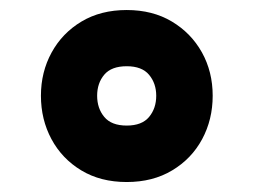

<svg xmlns="http://www.w3.org/2000/svg" viewBox="-20 -444 511 387"><path d="M235.4 -310.5Q266.1 -310.5 280.5 -293.2Q294.9 -275.9 294.9 -251Q294.9 -225.6 280.5 -208.3Q266.1 -190.9 235.4 -190.9Q204.6 -190.9 190.2 -208.3Q175.8 -225.6 175.8 -251Q175.8 -276.4 190.2 -293.5Q204.6 -310.5 235.4 -310.5ZM235.4 -423.8Q183.1 -423.8 144.3 -400.6Q105.5 -377.4 84 -338.1Q62.5 -298.8 62.5 -251Q62.5 -203.1 83.7 -163.6Q105 -124 143.8 -100.6Q182.6 -77.1 235.4 -77.1Q288.1 -77.1 327.1 -100.6Q366.2 -124 387.5 -163.6Q408.7 -203.1 408.7 -251Q408.7 -299.3 387 -338.4Q365.2 -377.4 326.4 -400.6Q287.6 -423.8 235.4 -423.8Z"/></svg>

Font: Estedad-FD-VF Thin
Style: Regular
Weight: 100
Designer: Amin Abedi
Version: Version 5.0